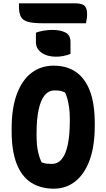

<svg xmlns="http://www.w3.org/2000/svg" viewBox="-20 -1115 640 1155"><path d="M303 -720Q382 -720 437 -682Q492 -644 521 -567.5Q550 -491 550 -374V-358Q550 -235 519 -151Q488 -67 432.5 -23.5Q377 20 304 20Q222 20 165 -18Q108 -56 79 -133Q50 -210 50 -326V-342Q50 -465 81.5 -549.5Q113 -634 170 -677Q227 -720 303 -720ZM200 -299Q200 -240 209.5 -199.5Q219 -159 231 -138Q248 -132 261 -130.5Q274 -129 292 -129Q328 -129 352 -158.5Q376 -188 388 -246Q400 -304 400 -388V-401Q400 -440 395.5 -470.5Q391 -501 384.5 -523.5Q378 -546 371 -559Q353 -567 340.5 -569Q328 -571 308 -571Q272 -571 248 -541Q224 -511 212 -453.5Q200 -396 200 -312ZM196 -918Q205 -922 217 -925Q229 -928 242 -930.5Q255 -933 269 -934Q283 -935 296 -935Q343 -935 373.5 -919.5Q404 -904 404 -863V-791Q395 -787 384.5 -784Q374 -781 362.5 -778.5Q351 -776 339.5 -775Q328 -774 316 -774Q264 -774 230 -798Q196 -822 196 -862ZM94 -1095H431Q473 -1095 488.5 -1080.5Q504 -1066 504 -1028Q504 -1014 501.5 -1000Q499 -986 497 -975H240Q179 -975 147.5 -984Q116 -993 105 -1015.5Q94 -1038 94 -1076Q94 -1081 94 -1086Q94 -1091 94 -1095Z"/></svg>

Font: Recursive Monospace Casual ExtraBold
Style: Regular
Weight: 800
Version: Version 1.047